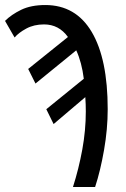

<svg xmlns="http://www.w3.org/2000/svg" viewBox="-28 -743 501 763"><path d="M262 0Q285 -72 299 -148.5Q313 -225 313 -300Q313 -314 312.5 -328.5Q312 -343 311 -357L185 -250L156 -309L305 -430Q297 -495 275 -543L113 -411L84 -469L242 -596Q206 -646 147 -646Q107 -646 76.5 -629.5Q46 -613 30 -594L-8 -660Q17 -685 56 -704Q95 -723 152 -723Q273 -723 336.5 -616Q400 -509 400 -309Q400 -230 385.5 -147Q371 -64 350 0Z"/></svg>

Font: Avrile Sans Condensed
Style: Regular
Weight: 400
Width: 3
Designer: Monotype Design Team
Foundry: Monotype Imaging Inc.
Version: Version 2.001;September 10, 2019;FontCreator 11.5.0.2425 64-